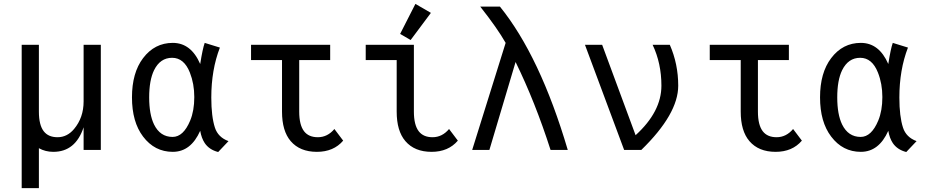

<svg xmlns="http://www.w3.org/2000/svg" viewBox="-20 -766 4728 981"><path d="M495.1 0H407.2V-115.7Q365.7 9.8 252.4 9.8Q211.9 9.8 178.7 -8.8V195.3H90.8V-537.1H178.7V-195.8Q178.7 -127 203.6 -95.2Q227.1 -64.9 273.9 -64.9Q323.2 -64.9 358.4 -106.9Q407.2 -165 407.2 -248V-537.1H495.1Z M861.8 -66.4Q917 -66.4 951.7 -149.9Q972.7 -200.2 972.7 -270Q972.7 -337.9 950.2 -395Q920.4 -470.7 859.4 -470.7Q798.3 -470.7 767.1 -407.2Q742.2 -356 742.2 -268.6Q742.2 -181.2 767.1 -129.9Q798.3 -66.4 861.8 -66.4ZM862.8 9.8Q770 9.8 710.9 -68.4Q654.3 -143.1 654.3 -268.6Q654.3 -394 710.9 -468.8Q770 -546.9 862.8 -546.9Q956.1 -546.9 1002.9 -439Q1015.1 -516.6 1025.9 -546.9L1103.5 -522.9Q1059.6 -409.2 1059.6 -267.6Q1059.6 -170.9 1078.1 -113.8Q1094.2 -64.5 1147.5 -44.9L1094.7 10.7Q1048.8 -1 1025.9 -35.2Q1009.3 -60.5 1002.9 -97.7Q955.1 9.8 862.8 9.8Z M1733.4 -47.4Q1684.6 9.8 1599.1 9.8Q1512.2 9.8 1465.3 -44.9Q1420.9 -96.7 1420.9 -195.8V-459H1262.7V-537.1H1667V-459H1508.8V-195.8Q1508.8 -127.4 1533.7 -95.2Q1557.1 -64.9 1604 -64.9Q1653.3 -64.9 1688.5 -106.9Z M2319.3 -47.4Q2270.5 9.8 2185.1 9.8Q2098.1 9.8 2051.3 -44.9Q2006.8 -96.7 2006.8 -195.8V-459H1848.6V-537.1H2094.7V-195.8Q2094.7 -127.4 2119.6 -95.2Q2143.1 -64.9 2189.9 -64.9Q2239.3 -64.9 2274.4 -106.9ZM2102.5 -746.1 2181.6 -700.2 2078.1 -561.5 2024.4 -592.8Z M2392.6 0 2563.5 -546.9Q2521.5 -621.1 2433.6 -732.4H2534.2Q2739.3 -479 2880.9 0H2793Q2713.9 -246.1 2614.3 -449.2L2480.5 0Z M3168.9 0 2968.8 -537.1H3056.6L3227.5 -75.2Q3359.4 -195.3 3359.4 -328.1Q3359.4 -442.4 3314.5 -537.1H3402.3Q3445.3 -439 3445.3 -328.1Q3445.3 -183.6 3256.8 0Z M4077.1 -47.4Q4028.3 9.8 3942.9 9.8Q3856 9.8 3809.1 -44.9Q3764.6 -96.7 3764.6 -195.8V-459H3606.4V-537.1H4010.7V-459H3852.5V-195.8Q3852.5 -127.4 3877.4 -95.2Q3900.9 -64.9 3947.8 -64.9Q3997.1 -64.9 4032.2 -106.9Z M4377.4 -66.4Q4432.6 -66.4 4467.3 -149.9Q4488.3 -200.2 4488.3 -270Q4488.3 -337.9 4465.8 -395Q4436 -470.7 4375 -470.7Q4314 -470.7 4282.7 -407.2Q4257.8 -356 4257.8 -268.6Q4257.8 -181.2 4282.7 -129.9Q4314 -66.4 4377.4 -66.4ZM4378.4 9.8Q4285.6 9.8 4226.6 -68.4Q4169.9 -143.1 4169.9 -268.6Q4169.9 -394 4226.6 -468.8Q4285.6 -546.9 4378.4 -546.9Q4471.7 -546.9 4518.6 -439Q4530.8 -516.6 4541.5 -546.9L4619.1 -522.9Q4575.2 -409.2 4575.2 -267.6Q4575.2 -170.9 4593.8 -113.8Q4609.9 -64.5 4663.1 -44.9L4610.4 10.7Q4564.5 -1 4541.5 -35.2Q4524.9 -60.5 4518.6 -97.7Q4470.7 9.8 4378.4 9.8Z"/></svg>

Font: Consola Mono
Style: Book
Weight: 400
Monospace: yes
Version: Version 2.001